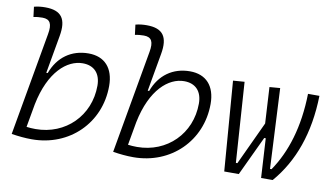

<svg xmlns="http://www.w3.org/2000/svg" viewBox="-75 -913 1908 1092"><g transform="rotate(10 879.0 -367.0)"><path d="M160.2 9.8C377.4 9.8 541 -151.4 541 -364.7C541 -468.3 487.3 -527.3 394 -527.3C295.4 -527.3 219.2 -473.1 184.1 -377H175.8L214.4 -595.7C232.4 -696.3 200.2 -742.7 106 -742.7C84.5 -742.7 63 -740.7 41.5 -734.9L48.8 -676.8C65.9 -680.7 83 -682.1 100.1 -682.1C145.5 -682.1 158.2 -654.8 147.5 -595.7L42.5 -0.5C82 5.9 121.1 9.8 160.2 9.8ZM142.6 -189C181.6 -383.3 281.7 -466.3 371.1 -466.3C437 -466.3 475.1 -425.8 475.1 -355C475.1 -181.6 344.2 -51.3 170.9 -51.3C151.4 -51.3 133.8 -52.7 118.7 -54.7Z M746.1 9.8C963.4 9.8 1127 -151.4 1127 -364.7C1127 -468.3 1073.2 -527.3 980 -527.3C881.3 -527.3 805.2 -473.1 770 -377H761.7L800.3 -595.7C818.4 -696.3 786.1 -742.7 691.9 -742.7C670.4 -742.7 648.9 -740.7 627.4 -734.9L634.8 -676.8C651.9 -680.7 668.9 -682.1 686 -682.1C731.4 -682.1 744.1 -654.8 733.4 -595.7L628.4 -0.5C668 5.9 707 9.8 746.1 9.8ZM728.5 -189C767.6 -383.3 867.7 -466.3 957 -466.3C1022.9 -466.3 1061 -425.8 1061 -355C1061 -181.6 930.2 -51.3 756.8 -51.3C737.3 -51.3 719.7 -52.7 704.6 -54.7Z M1482.9 0H1549.8C1661.6 -129.4 1723.6 -301.3 1728.5 -517.6H1662.6C1658.7 -325.2 1610.8 -173.8 1532.7 -59.6H1523.9L1501 -522.5L1439.9 -517.6L1451.7 -309.1L1335.4 -59.6H1326.7L1295.4 -522.5L1229.5 -517.6L1270 0H1354L1460.9 -227.1H1469.7Z"/></g></svg>

Font: Cascadia Code NF Light
Style: Italic
Weight: 300
Italic angle: -10°
Monospace: yes
Designer: Aaron Bell
Foundry: Saja Typeworks
Version: Version 2404.023